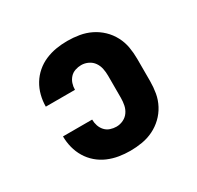

<svg xmlns="http://www.w3.org/2000/svg" viewBox="-124 -679 847 827"><g transform="rotate(-30 300.0 -265.0)"><path d="M302 8Q274 8 246.5 3.5Q219 -1 193 -12Q167 -23 145.5 -41.5Q124 -60 109.5 -84Q95 -108 88 -135.5Q81 -163 81 -191Q81 -191 81 -191Q81 -191 81 -191H226Q226 -191 226 -191Q226 -191 226 -191Q226 -191 226 -191Q226 -191 226 -191Q226 -175 231 -160Q236 -145 246.5 -133.5Q257 -122 272 -117Q287 -112 302 -112Q320 -112 336.5 -120Q353 -128 363 -142.5Q373 -157 376.5 -174.5Q380 -192 380 -210V-320Q380 -338 376.5 -355.5Q373 -373 363 -387.5Q353 -402 336.5 -410Q320 -418 302 -418Q287 -418 272 -413Q257 -408 246.5 -396.5Q236 -385 231 -370Q226 -355 226 -339Q226 -339 226 -339Q226 -339 226 -339Q226 -339 226 -339Q226 -339 226 -339H81Q81 -339 81 -339Q81 -339 81 -339Q81 -367 88 -394.5Q95 -422 109.5 -446Q124 -470 145.5 -488.5Q167 -507 193 -518Q219 -529 246.5 -533.5Q274 -538 302 -538Q332 -538 361.5 -533Q391 -528 417.5 -515Q444 -502 465.5 -481.5Q487 -461 501 -434.5Q515 -408 520 -379Q525 -350 525 -320V-210Q525 -180 520 -151Q515 -122 501 -95.5Q487 -69 465.5 -48.5Q444 -28 417.5 -15Q391 -2 361.5 3Q332 8 302 8Z"/></g></svg>

Font: Iosevka Slab Heavy Extended
Style: Regular
Weight: 900
Width: 7
Monospace: yes
Designer: Belleve Invis
Foundry: Belleve Invis
Version: Version 11.1.0; ttfautohint (v1.8.3)